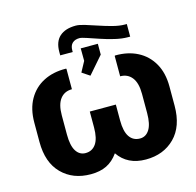

<svg xmlns="http://www.w3.org/2000/svg" viewBox="-107 -841 984 963"><g transform="rotate(-15 385.0 -359.0)"><path d="M254.4 -605.5V-623.5Q254.4 -676.8 283.9 -703.1Q313.5 -729.5 368.2 -729.5Q385.3 -729.5 414.3 -720.7Q443.4 -711.9 477.8 -700.2Q512.2 -688.5 546.4 -679.7Q580.6 -670.9 607.4 -670.9H617.7V-605.5H606.4Q575.2 -605.5 538.3 -614.3Q501.5 -623 466.8 -634.8Q432.1 -646.5 406 -655.3Q379.9 -664.1 369.6 -664.1Q346.2 -664.1 332.8 -651.6Q319.3 -639.2 319.3 -614.3V-605.5ZM374.5 -467.8 334.5 -494.6 363.3 -547.9 362.8 -612.8H451.7V-556.6ZM249.5 10.3Q156.7 10.3 99.1 -47.9Q41.5 -106 41.5 -212.9V-313Q41.5 -383.8 69.8 -433.6Q98.1 -483.4 148.2 -509Q198.2 -534.7 264.2 -533.7L267.1 -532.2V-426.3Q228 -426.3 206.1 -397.9Q184.1 -369.6 184.1 -313V-212.9Q184.1 -155.8 201.9 -127.4Q219.7 -99.1 251 -99.1Q285.6 -99.1 305.2 -127.2Q324.7 -155.3 324.7 -212.4V-294.9H460V-212.4Q460 -155.3 479.2 -127.2Q498.5 -99.1 533.7 -99.1Q564.5 -99.1 582.5 -127.4Q600.6 -155.8 600.6 -212.9V-313Q600.6 -369.6 578.4 -397.9Q556.2 -426.3 517.6 -426.3V-532.2L520.5 -533.7Q585.9 -534.7 636 -509Q686 -483.4 714.6 -433.6Q743.2 -383.8 743.2 -313V-212.9Q743.2 -106 685.3 -47.9Q627.4 10.3 535.2 10.3Q439.9 10.3 392.1 -60.1Q366.7 -23.9 332.3 -6.8Q297.9 10.3 249.5 10.3Z"/></g></svg>

Font: Roboto Slab
Style: Bold
Weight: 700
Designer: Google
Version: Version 2.000; ttfautohint (v1.8.1.43-b0c9)